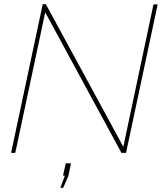

<svg xmlns="http://www.w3.org/2000/svg" viewBox="-20 -730 783 917"><path d="M184 -710H199L569 -29L713 -709H733L582 0H560L196 -671L53 0H33ZM268 167 290 109H281L294 50H319L307 109L282 167Z"/></svg>

Font: Raleway Thin
Style: Italic
Weight: 100
Italic angle: -12°
Designer: Matt McInerney, Pablo Impallari, Rodrigo Fuenzalida
Foundry: Matt McInerney, Pablo Impallari, Rodrigo Fuenzalida
Version: Version 4.026